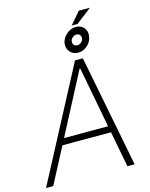

<svg xmlns="http://www.w3.org/2000/svg" viewBox="-161 -1114 944 1206"><g transform="rotate(-15 311.0 -511.5)"><path d="M31.6 0H-15.3L367.9 -727.3H419L560.7 0H513.8L469.5 -232.6H153.4ZM175.1 -273.8H461.6L386.4 -670.1H382.5ZM400.6 -768.8Q367.9 -768.8 347.8 -792.3Q327.8 -815.7 332.4 -849.4Q338.8 -882.1 366.5 -905.5Q394.2 -929 426.5 -929Q459.9 -929 479.2 -905.5Q498.6 -882.1 492.2 -849.4Q487.6 -815.7 460.6 -792.3Q433.6 -768.8 400.6 -768.8ZM404.8 -944.2 471.9 -1022.7H544L442.5 -944.2ZM406.6 -815.3Q421.5 -815 432.7 -825.1Q443.9 -835.2 446.4 -849.4Q448.2 -861.9 440.5 -871.8Q432.9 -881.7 418 -882.1Q404.5 -881.7 392.8 -871.8Q381 -861.9 379.3 -849.4Q376.8 -835.2 384.9 -825.1Q393.1 -815 406.6 -815.3Z"/></g></svg>

Font: Inter Extra Light  BETA
Style: Italic
Weight: 200
Italic angle: 9.39999°
Designer: Rasmus Andersson
Foundry: rsms
Version: Version 3.011;git-f93a4a705